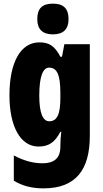

<svg xmlns="http://www.w3.org/2000/svg" viewBox="-20 -796 564 1056"><path d="M271 -776C211 -776 185 -748 185 -691C185 -635 214 -607 271 -607C328 -607 357 -635 357 -691C357 -747 331 -776 271 -776ZM197 -563C93 -563 32 -453 32 -272C32 -99 93 10 192 10C249 10 282 -14 312 -71H317C314 -51 312 -17 312 5V11C312 78 273 102 214 102C165 102 115 90 56 59V198C103 226 154 240 219 240C398 240 474 137 474 -49V-553H334L321 -484H312C281 -544 249 -563 197 -563ZM250 -424C294 -424 312 -384 312 -285V-256C312 -168 294 -129 251 -129C215 -129 196 -176 196 -270C196 -375 216 -424 250 -424Z"/></svg>

Font: Noto Sans Myanmar UI ExtraCondensed Black
Style: Regular
Weight: 900
Width: 2
Designer: Monotype Design Team
Foundry: Monotype Imaging Inc.
Version: Version 2.103